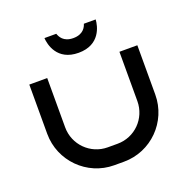

<svg xmlns="http://www.w3.org/2000/svg" viewBox="-132 -880 994 1007"><g transform="rotate(-20 364.5 -376.0)"><path d="M566 -550V-275C566 -178 489 -100 392 -100H337C241 -100 163 -178 163 -275V-550H63V-275C63 -124 186 0 337 0H392C543 0 666 -123 666 -275V-550ZM507 -752H441C436 -735 420 -700 364 -700C308 -700 293 -735 287 -752H221C223 -717 243 -618 364 -618C485 -618 505 -717 507 -752Z"/></g></svg>

Font: Bruno Ace SC
Style: Regular
Weight: 400
Designer: Astigmatic (AOETI)
Foundry: Astigmatic (AOETI)
Version: Version 1.000